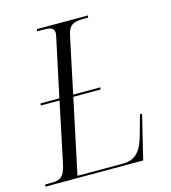

<svg xmlns="http://www.w3.org/2000/svg" viewBox="-125 -801 791 888"><g transform="rotate(-15 270.5 -357.0)"><path d="M-18 0H451L502 -210H492L469 -128C449 -50 422 -10 356 -10H139L215 -368H345L347 -378H217L274 -647C284 -695 307 -704 351 -704H376L378 -714H134L131 -704H157C190 -704 213 -701 213 -675C213 -670 211 -659 209 -650L151 -378H61L59 -368H149L89 -82C75 -16 55 -10 8 -10H-15Z"/></g></svg>

Font: Noto Serif Display SemiCondensed Light
Style: Italic
Weight: 300
Width: 4
Italic angle: -12°
Designer: Monotype Design Team
Foundry: Monotype Imaging Inc.
Version: Version 2.009